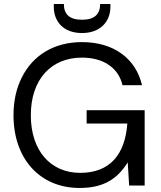

<svg xmlns="http://www.w3.org/2000/svg" viewBox="-20 -921 797 953"><path d="M375 12C496 12 563 -34 614 -115L621 0H698V-374H410V-308H612C601 -156 527 -63 378 -63C231 -63 133 -173 133 -349C133 -526 233 -635 387 -635C496 -635 569 -582 588 -498H685C654 -631 544 -712 387 -712C248 -712 144 -647 89 -538C61 -483 47 -420 47 -349C47 -133 178 12 375 12ZM387 -757C478 -757 528 -814 528 -887V-901H477C477 -852 451 -823 387 -823C323 -823 297 -852 297 -901H247V-887C247 -814 295 -757 387 -757Z"/></svg>

Font: Rootstock Sans Body
Style: Regular
Weight: 400
Designer: Colophon Foundry, Jonny Pinhorn
Foundry: Colophon Foundry
Version: Version 1.200;FEAKit 1.0